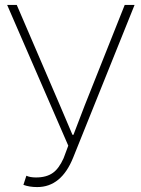

<svg xmlns="http://www.w3.org/2000/svg" viewBox="-20 -746 572 779"><path d="M75 4 87 -33Q102 -26 126 -26Q169 -26 195 -45Q219 -62 238 -104L257 -155L9 -726H48L223 -319L274 -199H278L324 -319L486 -726H526L277 -107Q229 13 131 13Q99 13 75 4Z"/></svg>

Font: Noto Sans CJK TC Thin
Style: Regular
Weight: 250
Designer: Ryoko NISHIZUKA ???? (kana & ideographs); Paul D. Hunt (Latin, Greek & Cyrillic); Wenlong ZHANG ??? (bopomofo); Sandoll 
Foundry: Adobe Systems Incorporated
Version: Version 1.004 January 19, 2016